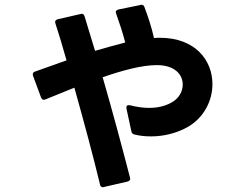

<svg xmlns="http://www.w3.org/2000/svg" viewBox="-20 -725 1040 808"><path d="M546 -159C569 -153 593 -151 616 -151C670 -151 724 -165 769 -190C838 -229 874 -301 874 -371C874 -470 803 -566 653 -566C645 -566 637 -566 628 -565C618 -610 604 -652 588 -695C586 -702 581 -705 575 -705C574 -705 572 -705 571 -704L478 -685C471 -683 467 -679 467 -673C467 -672 468 -669 469 -667C484 -625 497 -585 507 -546C467 -536 424 -524 380 -511L336 -656C334 -663 330 -667 324 -667H323L319 -666L223 -644C216 -642 212 -638 212 -633L213 -627C228 -581 244 -528 260 -471L128 -424C121 -422 118 -418 118 -412C118 -411 118 -408 119 -406L153 -314C156 -308 160 -305 165 -305C167 -305 169 -306 172 -307L293 -356C334 -210 375 -57 401 52C402 59 407 63 413 63C414 63 416 63 417 62L517 39C524 37 528 33 528 27L527 22C493 -109 454 -255 412 -400C499 -430 579 -451 640 -451C716 -451 749 -411 749 -369C749 -341 734 -313 706 -296C683 -282 651 -271 608 -271C585 -271 558 -274 527 -282C517 -284 512 -281 512 -273V-269L533 -172C534 -165 539 -160 546 -159Z"/></svg>

Font: LINE Seed JP_OTF Bold
Style: Regular
Weight: 700
Designer: LINE & Fontrix & Fontworks
Version: Version 1.009